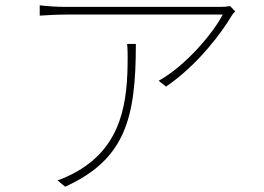

<svg xmlns="http://www.w3.org/2000/svg" viewBox="-20 -688 996 725"><path d="M460 -522C462 -503 462 -486 462 -469C462 -308 443 -137 268 -39C250 -29 218 -13 197 -7L226 17C453 -86 493 -241 493 -522ZM849 -665C839 -663 823 -662 814 -662H230C199 -662 160 -664 130 -668V-629C160 -631 199 -633 230 -633H821C784 -561 679 -438 579 -383L607 -361C730 -445 821 -571 853 -626C858 -634 863 -640 868 -645Z"/></svg>

Font: Kinto Sans Thin
Style: Regular
Weight: 100
Designer: Authors: Ryoko NISHIZUKA  (kana & ideographs); Paul D. Hunt (Latin, Greek & Cyrillic); Wenlong ZHANG  (bopomofo); Sandol
Foundry: Adobe Systems Incorporated, ookami Inc.
Version: Version 0.001